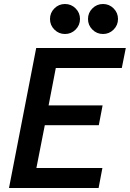

<svg xmlns="http://www.w3.org/2000/svg" viewBox="-20 -940 649 960"><path d="M609 -700 589 -600H259L223 -413H493L474 -314H204L162 -100H492L473 0H25L161 -700ZM420 -845Q420 -876 442 -898Q464 -920 495 -920Q526 -920 548 -898Q570 -876 570 -845Q570 -814 548 -792Q526 -770 495 -770Q464 -770 442 -792Q420 -814 420 -845ZM305 -920Q336 -920 358 -898Q380 -876 380 -845Q380 -814 358 -792Q336 -770 305 -770Q274 -770 252 -792Q230 -814 230 -845Q230 -876 252 -898Q274 -920 305 -920Z"/></svg>

Font: MedMera Sans Semibold
Style: Italic
Weight: 600
Italic angle: -11°
Designer: Kasper Nordkvist
Foundry: UNCUT.wtf
Version: Version 1.300